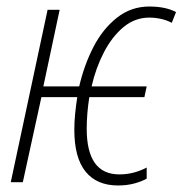

<svg xmlns="http://www.w3.org/2000/svg" viewBox="-20 -559 560 589"><path d="M342 10Q277 10 242.5 -32.5Q208 -75 208 -161Q208 -185 210.5 -210Q213 -235 217 -261H107L50 0H13L126 -529H163L113 -294H223Q238 -359 266.5 -414.5Q295 -470 338.5 -504.5Q382 -539 438 -539Q488 -539 520 -522L507 -489Q492 -497 474 -501Q456 -505 438 -505Q394 -505 359 -476Q324 -447 299 -399Q274 -351 261 -294H430L423 -261H254Q250 -236 248 -211.5Q246 -187 246 -164Q246 -24 346 -24Q369 -24 390 -29.5Q411 -35 430 -45V-11Q414 -2 391.5 4Q369 10 342 10Z"/></svg>

Font: Noto Sans Condensed ExtraLight
Style: Italic
Weight: 200
Width: 3
Italic angle: -12°
Designer: Monotype Design Team
Foundry: Monotype Imaging Inc.
Version: Version 2.013; ttfautohint (v1.8.4.7-5d5b)